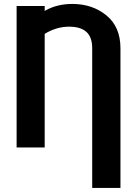

<svg xmlns="http://www.w3.org/2000/svg" viewBox="-20 -741 682 965"><path d="M585.4 203.6H443.4V-498.5Q443.4 -554.2 414.3 -580.6Q385.3 -606.9 327.6 -606.9Q270.5 -606.9 217.8 -578.4Q165 -549.8 118.2 -492.7V-622.1Q155.3 -659.7 212.4 -690.4Q269.5 -721.2 343.8 -721.2Q444.3 -721.2 514.9 -663.6Q585.4 -606 585.4 -498.5ZM204.6 -710.9V0H63.5V-710.9Z"/></svg>

Font: RobotoDEMO
Style: Regular
Weight: 400
Designer: Christian Robertson
Foundry: Google
Version: Version 2.136